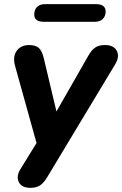

<svg xmlns="http://www.w3.org/2000/svg" viewBox="-20 -716 588 925"><path d="M127 189Q84 189 70.5 161Q57 133 79 98L156 -27L53 -397Q40 -442 60 -470.5Q80 -499 121 -499Q152 -499 168 -484Q184 -469 192 -431L252 -179L404 -445Q420 -474 438 -486.5Q456 -499 485 -499Q528 -499 542.5 -471.5Q557 -444 536 -408L209 135Q192 164 174 176.5Q156 189 127 189ZM191 -611Q145 -611 145 -646Q145 -669 158.5 -682.5Q172 -696 196 -696H443Q489 -696 489 -660Q489 -638 475 -624.5Q461 -611 437 -611Z"/></svg>

Font: Nunito ExtraBold
Style: Italic
Weight: 800
Italic angle: -9°
Designer: Vernon Adams
Foundry: Vernon Adams
Version: Version 3.601; ttfautohint (v1.8.2.53-6de2)